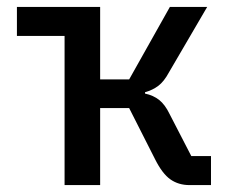

<svg xmlns="http://www.w3.org/2000/svg" viewBox="-20 -536 680 556"><path d="M167 -432H29V-516H270V-306H354L472 -516H580L469 -326Q455 -300 438.5 -287.5Q422 -275 400 -269V-265Q424 -260 441 -246.5Q458 -233 471 -206L534 -84H591V0H529Q497 0 473.5 -16.5Q450 -33 429 -75L354 -223H270V0H167Z"/></svg>

Font: Writer Medium
Style: Regular
Weight: 500
Monospace: yes
Designer: Mike Abbink, Paul van der Laan, Pieter van Rosmalen
Foundry: Bold Monday
Version: Version 2.001 2020